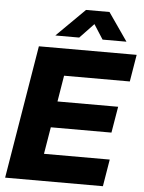

<svg xmlns="http://www.w3.org/2000/svg" viewBox="-62 -996 783 1044"><g transform="rotate(5 330.0 -473.5)"><path d="M5.9 0 126.5 -727.5H660.2L635.7 -580.1H276.9L253.4 -437.5H584.5L560.5 -294.4H229.5L205.1 -147.5H564L539.6 0ZM340.8 -793.9H211.4V-794.9L364.7 -946.8H492.7L598.1 -794.9V-793.9H468.3L417 -874Z"/></g></svg>

Font: Inter 28pt ExtraBold
Style: Italic
Weight: 800
Italic angle: -9.3988°
Designer: Rasmus Andersson
Foundry: rsms
Version: Version 4.001;git-66647c0bb